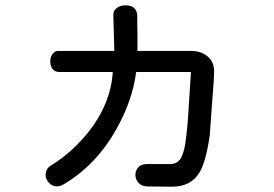

<svg xmlns="http://www.w3.org/2000/svg" viewBox="-20 -746 1040 729"><path d="M410.2 -690.4 414.1 -552.7H204.1Q188.5 -553.7 179.7 -541Q170.9 -530.3 170.9 -513.7Q170.9 -498 177.7 -486.3Q186.5 -473.6 202.1 -472.7H408.2Q400.4 -348.6 310.5 -238.3Q251 -166 178.7 -121.1Q158.2 -110.4 154.3 -91.8Q150.4 -76.2 159.2 -60.5Q168.9 -44.9 184.6 -40Q202.1 -35.2 219.7 -44.9Q344.7 -118.2 421.9 -255.9Q482.4 -362.3 497.1 -472.7H705.1Q696.3 -338.9 693.4 -292Q687.5 -219.7 680.7 -185.5Q672.9 -149.4 659.2 -135.7Q647.5 -123 624 -123H537.1Q516.6 -123 504.9 -110.4Q494.1 -98.6 494.1 -81.1Q495.1 -63.5 505.9 -51.8Q518.6 -38.1 540 -38.1L632.8 -37.1Q706.1 -37.1 738.3 -92.8Q761.7 -131.8 776.4 -231.4Q783.2 -318.4 787.1 -379.9Q793 -450.2 793 -472.7Q793.9 -510.7 767.6 -532.2Q743.2 -552.7 704.1 -552.7H502Q502 -574.2 502 -616.2Q501 -646.5 501 -690.4Q499 -709 485.4 -718.8Q472.7 -726.6 454.1 -725.6Q436.5 -725.6 423.8 -715.8Q410.2 -706.1 410.2 -690.4Z"/></svg>

Font: GungsuhChe
Style: Regular
Weight: 400
Monospace: yes
Version: Version 2.21